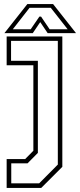

<svg xmlns="http://www.w3.org/2000/svg" viewBox="-20 -718 393 938"><path d="M12.5 200V59H103L143 18.5V-399H12.5V-540H284.5V97L181.5 200ZM35 177.5H171.5L262.5 86V-518.5H34V-421H165V29L114.5 80H35ZM113.5 -698H239.5L351.5 -556H213L176.5 -610L140 -556H1.5ZM124.5 -680 42.5 -575H130L172.5 -637H180.5L222.5 -575H310.5L228 -680Z"/></svg>

Font: Tourney ExtraLight
Style: Regular
Weight: 250
Designer: Tyler Finck
Foundry: Etcetera Type Co
Version: Version 1.015